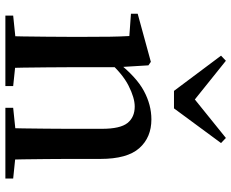

<svg xmlns="http://www.w3.org/2000/svg" viewBox="-93 -767 860 714"><g transform="rotate(90 337.0 -410.0)"><path d="M38 0V-29L145 -40H195L300 -29V0ZM114 0Q115 -25 115.5 -66.5Q116 -108 116.5 -153Q117 -198 117 -232V-301Q117 -352 116.5 -388.5Q116 -425 114 -461L31 -467V-492L210 -541L223 -532L230 -417V-415V-232Q230 -198 230.5 -153Q231 -108 231.5 -66.5Q232 -25 233 0ZM381 0V-29L487 -40H537L644 -29V0ZM456 0Q457 -25 457.5 -66Q458 -107 458.5 -152Q459 -197 459 -232V-359Q459 -427 437.5 -454Q416 -481 376 -481Q344 -481 298.5 -458Q253 -435 204 -379L197 -417H211Q266 -487 318 -515Q370 -543 424 -543Q491 -543 531 -498Q571 -453 571 -353V-232Q571 -197 571.5 -152Q572 -107 572.5 -66Q573 -25 574 0ZM206 -820 383 -678H317L493 -820L512 -802L383 -627H318L187 -802Z"/></g></svg>

Font: Noto Serif KR SemiBold
Style: Regular
Weight: 600
Designer: Ryoko NISHIZUKA 西塚涼子 (kana & ideographs); Frank Grießhammer (Latin, Greek & Cyrillic); Wenlong ZHANG 张文龙 (bopomofo); San
Foundry: Adobe
Version: Version 2.003-H1;hotconv 1.1.1;makeotfexe 2.6.0